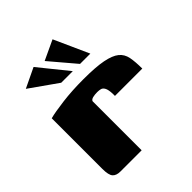

<svg xmlns="http://www.w3.org/2000/svg" viewBox="-176 -733 844 844"><g transform="rotate(-45 245.5 -311.0)"><path d="M219 0H87Q62 0 50.5 -13Q39 -26 39 -64V-379Q69 -387 128.5 -394.5Q188 -402 258 -402Q335 -402 378.5 -393.5Q422 -385 443 -368Q464 -351 469.5 -322.5Q475 -294 475 -252H305V-266Q304 -291 298 -302.5Q292 -314 282.5 -316.5Q273 -319 262 -319Q246 -319 234 -316Q222 -313 219 -305ZM179 -460 50 -551 142 -595 251 -460ZM296 -460 195 -579 287 -622 360 -460Z"/></g></svg>

Font: Genos Thin ExtraBold
Style: Regular
Weight: 800
Version: Version 1.010